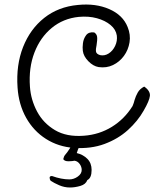

<svg xmlns="http://www.w3.org/2000/svg" viewBox="-20 -643 693 853"><path d="M308 14Q239 9 184 -26Q129 -61 96 -120Q63 -179 58 -254Q51 -354 82.5 -434Q114 -514 176.5 -563.5Q239 -613 326 -621Q405 -629 465.5 -602.5Q526 -576 547 -523Q561 -489 555.5 -455Q550 -421 530.5 -394.5Q511 -368 482 -354Q453 -340 418 -345Q394 -349 372.5 -371Q351 -393 348 -417Q346 -431 348.5 -451Q351 -471 362.5 -486.5Q374 -502 398 -499L400 -498Q410 -491 411.5 -479Q413 -467 409 -442Q405 -425 406.5 -414Q408 -403 425 -398Q445 -394 463 -405.5Q481 -417 491.5 -439Q502 -461 499 -485Q495 -512 471 -532Q447 -552 410.5 -562Q374 -572 330 -568Q261 -561 210 -519Q159 -477 133 -409.5Q107 -342 113 -258Q117 -200 144.5 -148Q172 -96 224 -65Q276 -34 353 -40Q421 -45 477 -79.5Q533 -114 569 -172Q575 -186 578 -199Q583 -216 592 -232Q601 -248 620 -258L623 -257Q648 -238 646 -217Q644 -196 618 -151Q592 -105 548.5 -65.5Q505 -26 444.5 -3.5Q384 19 308 14ZM291 190Q266 190 243 180Q220 170 205 160Q201 155 200.5 147Q200 139 211 139Q253 154 288 154Q308 154 325.5 141.5Q343 129 343 112Q343 98 334 85.5Q325 73 311 71Q304 73 285.5 73.5Q267 74 261 64Q264 51 269 45.5Q274 40 279 33Q290 18 298 3Q306 -12 315 -27Q331 -35 342 -22Q342 -11 334 4.5Q326 20 321 37Q350 44 368.5 63Q387 82 387 112Q387 148 368 157Q361 176 337 183Q313 190 291 190Z"/></svg>

Font: Yuji Hentaigana Akari
Style: Regular
Weight: 400
Designer: Kataoka Yuji
Foundry: Kinuta Font Factory
Version: Version 3.002